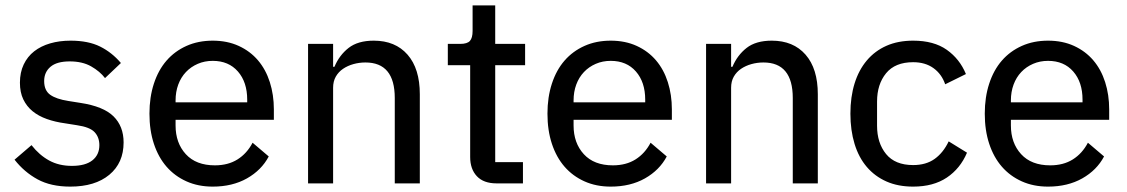

<svg xmlns="http://www.w3.org/2000/svg" viewBox="-20 -681 4184 713"><path d="M241 12Q169 12 119.5 -15Q70 -42 34 -88L97 -142Q126 -105 162.5 -85Q199 -65 247 -65Q297 -65 323 -85.5Q349 -106 349 -142Q349 -171 331.5 -190Q314 -209 266 -216L222 -223Q185 -228 154 -239Q123 -250 101 -268Q79 -286 66.5 -312Q54 -338 54 -374Q54 -412 68 -441.5Q82 -471 107 -490.5Q132 -510 166.5 -520Q201 -530 242 -530Q308 -530 352 -508Q396 -486 429 -447L370 -391Q351 -416 318.5 -434.5Q286 -453 239 -453Q191 -453 167.5 -433Q144 -413 144 -380Q144 -345 166.5 -329Q189 -313 234 -306L278 -299Q364 -286 401.5 -249Q439 -212 439 -152Q439 -76 386 -32Q333 12 241 12Z M770 12Q716 12 672.5 -7.5Q629 -27 598.5 -62Q568 -97 551.5 -147Q535 -197 535 -259Q535 -320 551.5 -370.5Q568 -421 598.5 -456Q629 -491 672.5 -510.5Q716 -530 770 -530Q824 -530 866.5 -510.5Q909 -491 938 -457Q967 -423 982 -376Q997 -329 997 -275V-236H632V-215Q632 -150 670 -108.5Q708 -67 778 -67Q827 -67 862 -89Q897 -111 918 -151L978 -100Q951 -49 897 -18.5Q843 12 770 12ZM770 -455Q740 -455 714.5 -444Q689 -433 670.5 -413.5Q652 -394 642 -367Q632 -340 632 -308V-301H898V-311Q898 -376 863.5 -415.5Q829 -455 770 -455Z M1124 0V-518H1217V-433H1222Q1240 -476 1274.5 -503Q1309 -530 1368 -530Q1448 -530 1493.5 -478Q1539 -426 1539 -331V0H1446V-317Q1446 -449 1337 -449Q1314 -449 1292.5 -443Q1271 -437 1254 -425.5Q1237 -414 1227 -396.5Q1217 -379 1217 -355V0Z M1824 0Q1776 0 1751 -26.5Q1726 -53 1726 -98V-439H1643V-518H1689Q1715 -518 1725 -529Q1735 -540 1735 -566V-661H1819V-518H1930V-439H1819V-79H1922V0Z M2248 12Q2194 12 2150.5 -7.5Q2107 -27 2076.5 -62Q2046 -97 2029.5 -147Q2013 -197 2013 -259Q2013 -320 2029.5 -370.5Q2046 -421 2076.5 -456Q2107 -491 2150.5 -510.5Q2194 -530 2248 -530Q2302 -530 2344.5 -510.5Q2387 -491 2416 -457Q2445 -423 2460 -376Q2475 -329 2475 -275V-236H2110V-215Q2110 -150 2148 -108.5Q2186 -67 2256 -67Q2305 -67 2340 -89Q2375 -111 2396 -151L2456 -100Q2429 -49 2375 -18.5Q2321 12 2248 12ZM2248 -455Q2218 -455 2192.5 -444Q2167 -433 2148.5 -413.5Q2130 -394 2120 -367Q2110 -340 2110 -308V-301H2376V-311Q2376 -376 2341.5 -415.5Q2307 -455 2248 -455Z M2602 0V-518H2695V-433H2700Q2718 -476 2752.5 -503Q2787 -530 2846 -530Q2926 -530 2971.5 -478Q3017 -426 3017 -331V0H2924V-317Q2924 -449 2815 -449Q2792 -449 2770.5 -443Q2749 -437 2732 -425.5Q2715 -414 2705 -396.5Q2695 -379 2695 -355V0Z M3371 12Q3315 12 3272 -7Q3229 -26 3199 -61Q3169 -96 3153.5 -146.5Q3138 -197 3138 -259Q3138 -321 3153.5 -371Q3169 -421 3199 -456.5Q3229 -492 3272 -511Q3315 -530 3371 -530Q3448 -530 3496 -496Q3544 -462 3567 -406L3490 -368Q3477 -406 3446.5 -428Q3416 -450 3371 -450Q3304 -450 3270.5 -409Q3237 -368 3237 -304V-214Q3237 -150 3270.5 -109Q3304 -68 3371 -68Q3419 -68 3451 -91Q3483 -114 3503 -156L3571 -114Q3546 -55 3496 -21.5Q3446 12 3371 12Z M3872 12Q3818 12 3774.5 -7.5Q3731 -27 3700.5 -62Q3670 -97 3653.5 -147Q3637 -197 3637 -259Q3637 -320 3653.5 -370.5Q3670 -421 3700.5 -456Q3731 -491 3774.5 -510.5Q3818 -530 3872 -530Q3926 -530 3968.5 -510.5Q4011 -491 4040 -457Q4069 -423 4084 -376Q4099 -329 4099 -275V-236H3734V-215Q3734 -150 3772 -108.5Q3810 -67 3880 -67Q3929 -67 3964 -89Q3999 -111 4020 -151L4080 -100Q4053 -49 3999 -18.5Q3945 12 3872 12ZM3872 -455Q3842 -455 3816.5 -444Q3791 -433 3772.5 -413.5Q3754 -394 3744 -367Q3734 -340 3734 -308V-301H4000V-311Q4000 -376 3965.5 -415.5Q3931 -455 3872 -455Z"/></svg>

Font: IBM Plex Sans Text
Style: Regular
Weight: 450
Designer: Mike Abbink, Paul van der Laan, Pieter van Rosmalen
Foundry: Bold Monday
Version: Version 3.005